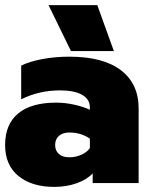

<svg xmlns="http://www.w3.org/2000/svg" viewBox="-30 -717 628 752"><path d="M160 -697H351L416 -517H248ZM-10 -149Q-10 -230 41 -272.5Q92 -315 190 -315Q225 -315 261 -307Q297 -299 322 -287V-296Q322 -329 291 -346Q260 -363 205 -363Q123 -363 53 -328V-460Q85 -476 135 -485.5Q185 -495 242 -495Q374 -495 443.5 -442Q513 -389 513 -292V0H333V-38Q311 -14 271 0.5Q231 15 182 15Q95 15 42.5 -27.5Q-10 -70 -10 -149ZM322 -137V-174Q287 -198 242 -198Q216 -198 201 -185Q186 -172 186 -149Q186 -127 200.5 -114Q215 -101 241 -101Q267 -101 289 -111Q311 -121 322 -137Z"/></svg>

Font: Readiness ExtraBold
Style: Regular
Weight: 800
Designer: Katatrad Team
Foundry: CadsonDemak
Version: Version 1.00;January 16, 2020;FontCreator 12.0.0.2550 64-bit